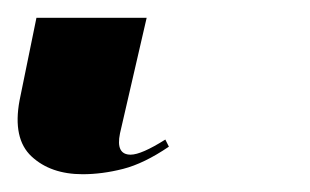

<svg xmlns="http://www.w3.org/2000/svg" viewBox="-37 40 349 216"><path d="M56 236Q20 236 -1.5 216Q-23 196 -15 153L4 60H128L98 190Q93 214 110 214Q122 214 149 197L153 205Q125 224 101.5 230Q78 236 56 236Z"/></svg>

Font: Noto Serif Display Condensed SemiBold
Style: Italic
Weight: 600
Width: 3
Italic angle: -12°
Designer: Monotype Design Team
Foundry: Monotype Imaging Inc.
Version: Version 2.009